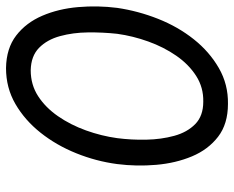

<svg xmlns="http://www.w3.org/2000/svg" viewBox="-88 -662 759 622"><g transform="rotate(-90 291.0 -350.5)"><path d="M71 -350Q80 -418 106 -482.5Q132 -547 172.5 -598Q213 -649 265.5 -679.5Q318 -710 382 -710Q446 -709 487.5 -677Q529 -645 551.5 -592.5Q574 -540 579.5 -476.5Q585 -413 577 -350Q567 -282 541.5 -217.5Q516 -153 475.5 -102Q435 -51 382 -20.5Q329 10 266 9Q201 9 159.5 -23Q118 -55 96 -107.5Q74 -160 68.5 -223.5Q63 -287 71 -350ZM155 -350Q149 -304 150 -255.5Q151 -207 162.5 -165Q174 -123 200.5 -97Q227 -71 273 -71Q319 -70 356.5 -94Q394 -118 422 -158.5Q450 -199 468 -249Q486 -299 493 -350Q498 -396 497.5 -444.5Q497 -493 485.5 -535Q474 -577 447.5 -603Q421 -629 375 -630Q328 -630 291 -606Q254 -582 226 -541.5Q198 -501 180 -451Q162 -401 155 -350Z"/></g></svg>

Font: Jost*
Style: Italic
Weight: 400
Italic angle: -10°
Version: Version 3.7